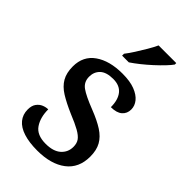

<svg xmlns="http://www.w3.org/2000/svg" viewBox="-235 -843 930 930"><g transform="rotate(45 229.5 -378.0)"><path d="M215 10Q160 10 121 -2.5Q82 -15 62 -39.5Q42 -64 42 -98Q42 -125 53.5 -140.5Q65 -156 81 -162.5Q97 -169 112 -169Q112 -114 136.5 -78Q161 -42 221 -42Q273 -42 300 -66Q327 -90 327 -127Q327 -151 316 -166.5Q305 -182 278.5 -197Q252 -212 205 -231Q152 -254 117.5 -275.5Q83 -297 66 -326.5Q49 -356 49 -400Q49 -471 102.5 -508.5Q156 -546 244 -546Q296 -546 329.5 -533Q363 -520 380 -499Q397 -478 397 -453Q397 -425 377.5 -408Q358 -391 319 -391Q319 -441 297 -468.5Q275 -496 231 -496Q184 -496 162 -475Q140 -454 140 -421Q140 -385 168 -365Q196 -345 263 -319Q317 -298 351 -276Q385 -254 401.5 -224.5Q418 -195 418 -151Q418 -73 363.5 -31.5Q309 10 215 10ZM181 -619Q196 -638 212.5 -664Q229 -690 245 -717Q261 -744 271 -766H392V-756Q383 -743 364 -723Q345 -703 321 -681Q297 -659 272.5 -639.5Q248 -620 227 -606H181Z"/></g></svg>

Font: Noto Serif Hebrew Medium
Style: Regular
Weight: 500
Version: Version 2.003